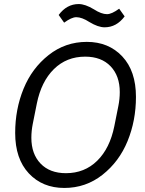

<svg xmlns="http://www.w3.org/2000/svg" viewBox="-20 -917 719 949"><path d="M497 -782Q465 -782 422 -808Q385 -832 357 -832Q334 -832 297 -805L270 -843Q310 -897 369 -897Q401 -897 444 -871Q481 -847 509 -847Q532 -847 569 -874L596 -836Q556 -782 497 -782ZM298 12Q190 12 122.5 -60Q55 -132 55 -260Q55 -377 96.5 -478.5Q138 -580 220.5 -645Q303 -710 409 -710Q517 -710 584.5 -638Q652 -566 652 -438Q652 -321 610.5 -219.5Q569 -118 486.5 -53Q404 12 298 12ZM306 -61Q398 -61 460.5 -122.5Q523 -184 545 -293L565 -393Q572 -428 572 -462Q572 -542 526.5 -589.5Q481 -637 401 -637Q309 -637 246.5 -575.5Q184 -514 162 -405L142 -305Q135 -270 135 -236Q135 -156 180.5 -108.5Q226 -61 306 -61Z"/></svg>

Font: Aneliza
Style: Italic
Weight: 400
Italic angle: -11.31°
Designer: Mike Abbink, Paul van der Laan, Pieter van Rosmalen
Foundry: Bold Monday
Version: Version 3.0